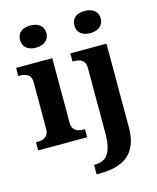

<svg xmlns="http://www.w3.org/2000/svg" viewBox="-143 -867 984 1205"><g transform="rotate(-15 348.5 -265.0)"><path d="M171 -626C217 -626 257 -649 257 -698C257 -749 217 -770 171 -770C123 -770 86 -749 86 -698C86 -649 123 -626 171 -626ZM524 -626C570 -626 610 -649 610 -698C610 -749 570 -770 524 -770C476 -770 439 -749 439 -698C439 -649 476 -626 524 -626ZM17 0H335V-53H323C294 -53 252 -61 252 -118V-536H17V-483H29C57 -483 100 -475 100 -422V-118C100 -61 58 -53 29 -53H17ZM332 240H352C499 240 604 187 604 8V-536H369V-483H372C415 -483 452 -474 452 -417V0C452 136 412 178 339 178H332Z"/></g></svg>

Font: Noto Serif Test
Style: Bold
Weight: 700
Version: Version 1.000